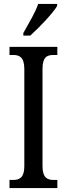

<svg xmlns="http://www.w3.org/2000/svg" viewBox="-20 -951 337 971"><path d="M98 -784V-771H133C181 -814 249 -886 269 -921V-931H173C158 -886 126 -835 98 -784ZM28 0H270V-41H251C218 -41 195 -53 195 -111V-602C195 -662 217 -673 251 -673H270V-714H28V-673H47C78 -673 103 -662 103 -602V-110C103 -52 78 -41 47 -41H28Z"/></svg>

Font: Noto Serif Myanmar ExtCond
Style: Regular
Weight: 400
Width: 2
Designer: Ben Mitchell and the Monotype Design Team
Foundry: Monotype Imaging Inc.
Version: Version 2.106